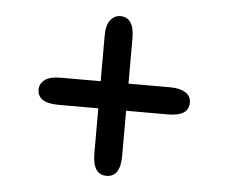

<svg xmlns="http://www.w3.org/2000/svg" viewBox="-41 -577 664 558"><g transform="rotate(5 291.0 -298.0)"><path d="M248 -127V-258.3H132.3Q70.3 -258.3 70.3 -297.9Q70.3 -314.9 85.2 -326.2Q100.1 -337.4 132.3 -337.4H248V-470.2Q248 -501 259.8 -515.9Q271.5 -530.8 288.6 -530.8Q329.1 -530.8 329.1 -470.2V-337.4H451.2Q479 -337.4 495.4 -327.1Q511.7 -316.9 511.7 -297.9Q511.7 -258.3 451.2 -258.3H329.1V-127Q329.1 -64.9 288.6 -64.9Q248 -64.9 248 -127Z"/></g></svg>

Font: Oldenburg
Style: Regular
Weight: 400
Designer: Nicole Fally
Foundry: Nicole Fally
Version: Version 1.001